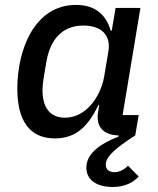

<svg xmlns="http://www.w3.org/2000/svg" viewBox="-20 -548 640 777"><path d="M435.7 208.8C486.2 208.8 521 189.3 541.2 166.2L497.9 122.5C480.8 140.6 460.9 148.8 443.2 148.8C422.2 148.8 408 138.5 408 118.3C408 97.3 420.8 67.5 527.3 0L541.2 -82.4H476.2L548.3 -516H447.8L432.2 -424H427.9C408.4 -491.1 362.9 -528.1 287.6 -528.1C120 -528.1 50.1 -348 50.1 -189.6C50.1 -60 99.1 12.1 202.4 12.1C291.9 12.1 338.4 -41.9 378.2 -122.5H381.7L376.8 -93.4C367.9 -38.7 394.9 -1.4 459.9 0L460.2 4.6C377.5 36.6 329.5 77.4 329.5 130.3C329.5 184.7 378.2 208.8 435.7 208.8ZM152 -182.5C152 -196.7 153.4 -211.6 155.9 -227.6L167.3 -295.5C182.2 -385.7 229.4 -444.6 317.5 -444.6C389.2 -444.6 429.7 -406.6 418.7 -340.6L401.3 -236.9C393.5 -191.4 372.2 -152 350.1 -125.7C318.9 -89.1 281.6 -71.7 242.5 -71.7C180.8 -71.7 152 -115.1 152 -182.5Z"/></svg>

Font: Margiela Mono Italic Medium It
Style: Regular
Weight: 500
Designer: Mike Abbink, Paul van der Laan, Pieter van Rosmalen
Foundry: Bold Monday
Version: Version 2.003 2021